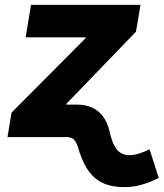

<svg xmlns="http://www.w3.org/2000/svg" viewBox="-20 -561 670 786"><path d="M10.7 0 27.3 -100.1 330.6 -404.8 331.1 -408.2H85L106.9 -541H555.2L536.6 -431.2L251.5 -135.7L229 0ZM489.3 205.1Q437 205.1 400.1 187.7Q363.3 170.4 338.9 133.5Q314.5 96.7 298.3 38.6Q292.5 22.9 286.1 14.6Q279.8 6.3 271.2 3.2Q262.7 0 248.5 0H195.8L217.8 -132.8H294.9Q328.1 -132.8 355 -121.3Q381.8 -109.9 400.6 -85.7Q419.4 -61.5 428.7 -22.5Q436.5 12.7 447.3 33.9Q458 55.2 473.6 64.7Q489.3 74.2 511.7 74.2Q527.8 74.2 549.8 67.4Q571.8 60.5 592.3 50.3L629.9 167.5Q594.7 185.1 560.1 195.1Q525.4 205.1 489.3 205.1Z"/></svg>

Font: Inter 17pt ExtraBold
Style: Italic
Weight: 800
Italic angle: -9.3988°
Version: Version 4.001;git-66647c0bb